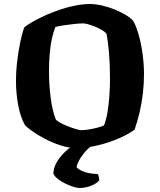

<svg xmlns="http://www.w3.org/2000/svg" viewBox="-20 -740 801 960"><path d="M362 0Q322 0 280 -14Q238 -28 201.5 -47.5Q165 -67 139.5 -85.5Q114 -104 105 -114Q83 -152 71.5 -211.5Q60 -271 60 -333Q60 -384 66 -434Q72 -484 81 -528Q90 -572 101 -603Q131 -626 172.5 -647Q214 -668 260.5 -685Q307 -702 351 -711Q395 -720 429 -720Q457 -720 490 -712.5Q523 -705 554.5 -692Q586 -679 610 -664.5Q634 -650 646 -636Q663 -605 675 -560.5Q687 -516 693.5 -466Q700 -416 700 -370Q700 -322 694.5 -274Q689 -226 678.5 -180.5Q668 -135 653 -92Q624 -70 575 -48.5Q526 -27 470 -13.5Q414 0 362 0ZM386 -89Q397 -89 419 -92Q441 -95 464.5 -101Q488 -107 500 -113Q511 -141 517.5 -179.5Q524 -218 527 -262.5Q530 -307 530 -351Q530 -417 525 -476.5Q520 -536 512 -572Q505 -581 489.5 -590Q474 -599 456 -606.5Q438 -614 421.5 -618.5Q405 -623 395 -623Q381 -623 355 -620.5Q329 -618 302.5 -614Q276 -610 257 -605Q247 -581 239.5 -547Q232 -513 228.5 -471Q225 -429 225 -382Q225 -316 233.5 -250.5Q242 -185 259 -143Q265 -135 282.5 -125.5Q300 -116 321 -108Q342 -100 360.5 -94.5Q379 -89 386 -89ZM378 200Q367 200 348.5 194.5Q330 189 309 179Q288 169 271 156Q254 143 247 129Q247 102 261 76Q275 50 297.5 27Q320 4 346 -14L446 -17Q420 1 401 24.5Q382 48 372.5 68Q363 88 363 97Q379 112 405 120.5Q431 129 468 130Q472 135 474 143.5Q476 152 476 162Q463 178 434.5 189Q406 200 378 200Z"/></svg>

Font: Texturina Medium 12pt ExtraBold
Style: Regular
Weight: 800
Version: Version 1.002